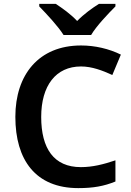

<svg xmlns="http://www.w3.org/2000/svg" viewBox="-20 -958 675 988"><path d="M307 -778H449C475 -823 537 -888 574 -925V-938H489C454 -916 412 -886 377 -850C343 -886 302 -915 267 -938H182V-925C219 -887 279 -823 307 -778ZM397 -616C453 -616 508 -595 558 -572L602 -677C541 -707 469 -724 397 -724C179 -724 59 -573 59 -357C59 -135 163 10 383 10C460 10 515 0 574 -24V-133C512 -112 456 -98 396 -98C257 -98 192 -194 192 -356C192 -517 267 -616 397 -616Z"/></svg>

Font: Noto Sans Gunjala Gondi Semibold
Style: Regular
Weight: 400
Designer: Ek Type
Foundry: Ek Type
Version: Version 1.004